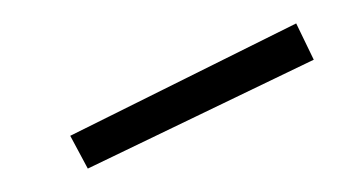

<svg xmlns="http://www.w3.org/2000/svg" viewBox="-20 -752 308 164"><path d="M55 -608 40 -636 233 -732 248 -701Z"/></svg>

Font: Storia Sans Thin
Style: Regular
Weight: 100
Designer: Accademia di Belle Arti di Urbino and others
Foundry: Accademia di Belle Arti di Urbino and others.
Version: Version 60.001;May 25, 2020;FontCreator 12.0.0.2522 64-bit